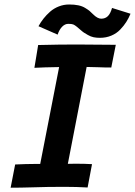

<svg xmlns="http://www.w3.org/2000/svg" viewBox="-20 -851 613 872"><path d="M293.9 -830.6Q317.4 -830.6 335.4 -826.9Q353.5 -823.2 366.9 -814.9Q380.4 -806.6 386.2 -801.8Q392.1 -796.9 402.8 -786.1Q422.9 -766.1 439.9 -766.1Q458 -766.1 470 -777.8Q481.9 -789.6 488.8 -814.9L572.8 -788.6Q564.5 -768.6 553.5 -751.2Q542.5 -733.9 525.9 -716.6Q509.3 -699.2 485.6 -689.2Q461.9 -679.2 433.6 -679.2Q418 -679.2 405 -681.9Q392.1 -684.6 379.2 -692.1Q366.2 -699.7 361.1 -702.9Q356 -706.1 343 -717.5Q330.1 -729 329.6 -729Q319.3 -737.3 312.5 -740Q305.7 -742.7 290 -742.7Q274.9 -742.7 262.2 -729.7Q249.5 -716.8 241.7 -693.8L154.8 -731.9Q165 -750.5 177.7 -766.6Q190.4 -782.7 207.5 -797.9Q224.6 -813 247.1 -821.8Q269.5 -830.6 293.9 -830.6ZM153.3 -646.5Q249 -648.9 326.2 -648.9Q386.2 -648.9 505.9 -647.5Q502.4 -630.4 495.6 -595.9Q488.8 -561.5 485.4 -544.4Q453.6 -544.4 424.3 -545.7Q395 -546.9 373.5 -546.9Q359.4 -473.6 330.8 -326.9Q302.2 -180.2 288.1 -106.9Q298.8 -106.9 307.1 -107.2Q315.4 -107.4 328.1 -107.4Q364.7 -107.4 397.9 -105.5Q394.5 -87.9 387.9 -52.5Q381.3 -17.1 377.9 0.5Q328.6 -2.4 275.9 -2.4Q265.1 -2.4 240.2 -2.2Q215.3 -2 200.2 -2Q187 -2 129.2 -0.2Q71.3 1.5 28.3 1.5L48.8 -104Q101.1 -106.4 137.2 -106.4H162.6Q176.8 -179.7 205.6 -326.4Q234.4 -473.1 248.5 -546.4Q178.2 -545.4 136.2 -543Q139.2 -560.1 144.8 -594.5Q150.4 -628.9 153.3 -646.5Z"/></svg>

Font: Fantasque Sans Mono
Style: Bold Italic
Weight: 700
Italic angle: -11°
Monospace: yes
Designer: Jany Belluz
Version: Version 1.7.1